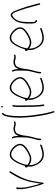

<svg xmlns="http://www.w3.org/2000/svg" viewBox="1162 -1911 964 3328"><g transform="rotate(-90 1644.0 -247.0)"><path d="M29 -360C33 -301 43 -251 57 -201C74 -131 90 -55 115 2C123 21 120 33 134 26C143 21 144 15 144 12C143 5 143 -3 145 -16C150 -56 158 -85 164 -130C188 -290 256 -414 328 -531V-532L338 -545C348 -556 325 -578 316 -560L307 -547C274 -497 237 -433 211 -374C193 -325 172 -269 159 -217C149 -173 140 -113 132 -68V-67C130 -60 129 -53 128 -47L126 -27L106 -89C101 -106 97 -126 92 -146C77 -211 55 -279 55 -360C55 -373 55 -387 56 -399V-411C62 -418 58 -428 56 -443C54 -454 54 -453 51 -452C45 -450 35 -440 30 -434C32 -412 29 -383 29 -360ZM56 -399C56 -399 56 -398 56 -398C56 -398 56 -399 56 -399ZM316 -560Z M406 -285C399 -272 410 -257 420 -247L421 -245V-240C417 -183 425 -149 447 -107C482 -19 556 45 664 29C697 24 730 16 757 6L795 -8C798 -10 801 -13 803 -18C809 -27 795 -35 785 -32L748 -18C723 -9 692 -2 662 3C600 13 544 -10 510 -48C476 -86 446 -142 446 -217V-226C472 -206 499 -190 540 -187C590 -183 634 -203 669 -223C722 -250 782 -287 807 -342C829 -399 799 -452 768 -486C739 -516 705 -544 667 -555C593 -576 547 -533 512 -479C481 -432 452 -362 432 -295C419 -300 413 -297 407 -285ZM451 -267C462 -339 497 -414 528 -462C552 -499 577 -528 618 -533C675 -541 717 -505 749 -469C772 -444 803 -400 784 -352C770 -322 741 -297 713 -279C679 -254 642 -234 602 -220C544 -200 485 -222 451 -254C451 -254 448 -256 448 -256C448 -256 451 -267 451 -267ZM807 -342Z M878 -30C878 -22 883 -16 889 -16C899 -16 902 -20 904 -29L905 -47C909 -97 929 -145 939 -193C944 -225 954 -257 956 -286C958 -308 960 -332 966 -351L974 -379L984 -410C995 -442 1014 -458 1040 -464L1052 -467C1067 -471 1085 -470 1103 -467C1122 -464 1138 -454 1156 -457H1157C1166 -457 1180 -458 1186 -460H1194C1208 -463 1207 -490 1191 -486H1184C1175 -484 1166 -484 1157 -482H1156C1151 -482 1147 -483 1143 -484L1127 -488C1120 -490 1113 -491 1106 -492L1085 -495C1067 -498 1050 -492 1034 -489L1019 -483C1013 -480 1006 -478 1001 -474C982 -463 973 -448 963 -425L955 -406L953 -427C950 -462 946 -491 934 -514H933C926 -532 903 -516 910 -504H911C914 -496 917 -492 920 -479C927 -451 928 -418 928 -384C928 -370 928 -357 927 -346C927 -327 925 -312 925 -297V-279C925 -273 926 -256 922 -252V-250L923 -249V-247C916 -213 910 -178 901 -145C893 -113 881 -80 879 -50ZM939 -188Z M1269 -348C1271 -235 1292 -77 1311 20C1320 70 1329 109 1338 138C1346 167 1351 184 1354 192L1358 206C1363 222 1386 215 1382 197L1378 185C1376 176 1371 158 1362 130C1339 47 1323 -54 1310 -162C1295 -271 1291 -390 1299 -496C1304 -560 1309 -596 1324 -639C1328 -651 1332 -659 1339 -665L1347 -674C1349 -676 1351 -679 1351 -683C1351 -691 1346 -696 1338 -696C1334 -696 1332 -694 1330 -692L1321 -683C1303 -665 1292 -629 1285 -592C1270 -526 1267 -440 1269 -348Z M1445 -695C1445 -687 1453 -680 1461 -680C1469 -680 1474 -685 1474 -693C1474 -701 1466 -709 1458 -709C1450 -709 1445 -704 1445 -695ZM1454 -373C1454 -350 1455 -326 1455 -299C1455 -272 1455 -246 1456 -216L1458 -126C1459 -86 1466 -12 1470 19L1473 30C1478 45 1502 42 1498 24L1496 14C1495 7 1492 -11 1489 -39C1481 -121 1481 -213 1481 -299C1481 -325 1480 -350 1480 -374C1478 -412 1479 -450 1484 -481L1487 -500C1488 -503 1486 -507 1484 -510C1475 -521 1464 -512 1461 -504L1459 -484C1454 -452 1452 -413 1454 -373ZM1480 -371Z M1563 -285C1556 -272 1567 -257 1577 -247L1578 -245V-240C1574 -183 1582 -149 1604 -107C1639 -19 1713 45 1821 29C1854 24 1887 16 1914 6L1952 -8C1955 -10 1958 -13 1960 -18C1966 -27 1952 -35 1942 -32L1905 -18C1880 -9 1849 -2 1819 3C1757 13 1701 -10 1667 -48C1633 -86 1603 -142 1603 -217V-226C1629 -206 1656 -190 1697 -187C1747 -183 1791 -203 1826 -223C1879 -250 1939 -287 1964 -342C1986 -399 1956 -452 1925 -486C1896 -516 1862 -544 1824 -555C1750 -576 1704 -533 1669 -479C1638 -432 1609 -362 1589 -295C1576 -300 1570 -297 1564 -285ZM1608 -267C1619 -339 1654 -414 1685 -462C1709 -499 1734 -528 1775 -533C1832 -541 1874 -505 1906 -469C1929 -444 1960 -400 1941 -352C1927 -322 1898 -297 1870 -279C1836 -254 1799 -234 1759 -220C1701 -200 1642 -222 1608 -254C1608 -254 1605 -256 1605 -256C1605 -256 1608 -267 1608 -267ZM1964 -342Z M2035 -30C2035 -22 2040 -16 2046 -16C2056 -16 2059 -20 2061 -29L2062 -47C2066 -97 2086 -145 2096 -193C2101 -225 2111 -257 2113 -286C2115 -308 2117 -332 2123 -351L2131 -379L2141 -410C2152 -442 2171 -458 2197 -464L2209 -467C2224 -471 2242 -470 2260 -467C2279 -464 2295 -454 2313 -457H2314C2323 -457 2337 -458 2343 -460H2351C2365 -463 2364 -490 2348 -486H2341C2332 -484 2323 -484 2314 -482H2313C2308 -482 2304 -483 2300 -484L2284 -488C2277 -490 2270 -491 2263 -492L2242 -495C2224 -498 2207 -492 2191 -489L2176 -483C2170 -480 2163 -478 2158 -474C2139 -463 2130 -448 2120 -425L2112 -406L2110 -427C2107 -462 2103 -491 2091 -514H2090C2083 -532 2060 -516 2067 -504H2068C2071 -496 2074 -492 2077 -479C2084 -451 2085 -418 2085 -384C2085 -370 2085 -357 2084 -346C2084 -327 2082 -312 2082 -297V-279C2082 -273 2083 -256 2079 -252V-250L2080 -249V-247C2073 -213 2067 -178 2058 -145C2050 -113 2038 -80 2036 -50ZM2096 -188Z M2426 -285C2419 -272 2430 -257 2440 -247L2441 -245V-240C2437 -183 2445 -149 2467 -107C2502 -19 2576 45 2684 29C2717 24 2750 16 2777 6L2815 -8C2818 -10 2821 -13 2823 -18C2829 -27 2815 -35 2805 -32L2768 -18C2743 -9 2712 -2 2682 3C2620 13 2564 -10 2530 -48C2496 -86 2466 -142 2466 -217V-226C2492 -206 2519 -190 2560 -187C2610 -183 2654 -203 2689 -223C2742 -250 2802 -287 2827 -342C2849 -399 2819 -452 2788 -486C2759 -516 2725 -544 2687 -555C2613 -576 2567 -533 2532 -479C2501 -432 2472 -362 2452 -295C2439 -300 2433 -297 2427 -285ZM2471 -267C2482 -339 2517 -414 2548 -462C2572 -499 2597 -528 2638 -533C2695 -541 2737 -505 2769 -469C2792 -444 2823 -400 2804 -352C2790 -322 2761 -297 2733 -279C2699 -254 2662 -234 2622 -220C2564 -200 2505 -222 2471 -254C2471 -254 2468 -256 2468 -256C2468 -256 2471 -267 2471 -267ZM2827 -342Z M2900 -195C2900 -155 2904 -115 2922 -100C2931 -91 2937 -87 2943 -87H2950C2956 -87 2960 -93 2960 -100C2960 -107 2956 -113 2950 -113H2944L2943 -114C2924 -126 2926 -164 2926 -195V-258C2927 -279 2928 -301 2930 -324C2936 -408 2970 -473 3020 -504C3037 -516 3052 -526 3070 -508C3080 -499 3088 -484 3097 -465C3107 -443 3117 -417 3126 -387C3157 -301 3172 -249 3201 -139L3227 -42C3231 -22 3254 -34 3252 -49L3226 -146C3197 -258 3182 -308 3148 -395C3129 -447 3111 -503 3083 -529C3057 -552 3036 -546 3009 -528C2983 -509 2960 -482 2942 -451C2913 -404 2903 -336 2900 -258ZM3020 -504Z"/></g></svg>

Font: Stray Cat
Style: LtCn
Weight: 300
Version: Version 1.0